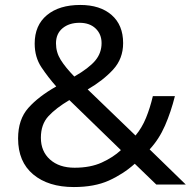

<svg xmlns="http://www.w3.org/2000/svg" viewBox="-20 -745 772 775"><path d="M304 -725Q384 -725 430.5 -684.5Q477 -644 477 -571Q477 -508 436.5 -464Q396 -420 334 -384L527 -198Q553 -229 569.5 -269.5Q586 -310 597 -357H686Q670 -293 646 -238Q622 -183 584 -142L730 0H611L524 -84Q477 -42 419 -16Q361 10 278 10Q175 10 114 -41Q53 -92 53 -186Q53 -263 94.5 -309.5Q136 -356 207 -396Q175 -432 147.5 -473Q120 -514 120 -569Q120 -643 169.5 -684Q219 -725 304 -725ZM301 -653Q259 -653 232.5 -631Q206 -609 206 -570Q206 -534 225 -503.5Q244 -473 280 -436Q339 -470 364.5 -500.5Q390 -531 390 -571Q390 -607 366 -630Q342 -653 301 -653ZM260 -341Q206 -309 175.5 -276Q145 -243 145 -189Q145 -134 182 -101Q219 -68 281 -68Q345 -68 391 -89Q437 -110 468 -139Z"/></svg>

Font: Noto Sans Siddham
Style: Regular
Weight: 400
Designer: Monotype Design Team
Foundry: Monotype Imaging Inc.
Version: Version 2.004; ttfautohint (v1.8.4.7-5d5b)